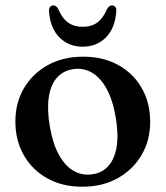

<svg xmlns="http://www.w3.org/2000/svg" viewBox="-20 -698 630 730"><path d="M296.5 -482.5Q372 -482.5 429.2 -451Q486.5 -419.5 518.8 -363.5Q551 -307.5 551 -234.5Q551 -164 518 -108.2Q485 -52.5 427 -20.2Q369 12 292.5 12Q217 12 160 -19.8Q103 -51.5 70.8 -107.5Q38.5 -163.5 38.5 -236Q38.5 -307.5 71.2 -363Q104 -418.5 162 -450.5Q220 -482.5 296.5 -482.5ZM332 -35.5Q370 -41 393.2 -68.2Q416.5 -95.5 423.8 -142.2Q431 -189 419.5 -254Q408.5 -318.5 385 -361Q361.5 -403.5 328.8 -422.2Q296 -441 257 -435Q219.5 -429 196 -402Q172.5 -375 165.5 -328.2Q158.5 -281.5 169.5 -216.5Q180.5 -152 204 -109.5Q227.5 -67 260.2 -48.2Q293 -29.5 332 -35.5ZM294.5 -596Q327.5 -596 349.8 -612.2Q372 -628.5 387 -663.5Q395 -677.5 405.5 -677.5Q414 -677.5 418.8 -671.2Q423.5 -665 422 -654Q417.5 -590.5 382.5 -555.5Q347.5 -520.5 294.5 -520.5Q241.5 -520.5 206.2 -555.5Q171 -590.5 166.5 -654Q165.5 -665 170.2 -671.2Q175 -677.5 183 -677.5Q194 -677.5 201.5 -663.5Q216.5 -628 239.2 -612Q262 -596 294.5 -596Z"/></svg>

Font: Fraunces Medium
Style: Regular
Weight: 500
Version: Version 1.000;[b76b70a41]